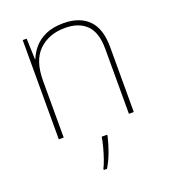

<svg xmlns="http://www.w3.org/2000/svg" viewBox="-138 -639 849 960"><g transform="rotate(-20 286.5 -158.5)"><path d="M309 -538Q395 -538 442 -491Q489 -444 489 -346V0H463V-345Q463 -433 422.5 -473Q382 -513 309 -513Q223 -513 169.5 -461.5Q116 -410 116 -302V0H90V-528H111L115 -417H117Q129 -448 152.5 -475.5Q176 -503 214.5 -520.5Q253 -538 309 -538ZM325 67Q316 106 301.5 146Q287 186 266 221H249V215Q257 200 267 171.5Q277 143 285 112.5Q293 82 296 61H325Z"/></g></svg>

Font: Noto Sans Tamil Thin
Style: Regular
Weight: 100
Designer: Jelle Bosma - Monotype Design Team
Foundry: Monotype Imaging Inc.
Version: Version 2.004; ttfautohint (v1.8.4.7-5d5b)